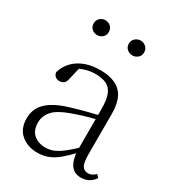

<svg xmlns="http://www.w3.org/2000/svg" viewBox="-184 -872 914 998"><g transform="rotate(30 273.0 -373.0)"><path d="M191 14Q133 14 94 -19Q55 -52 55 -114Q55 -151 71.5 -180.5Q88 -210 125.5 -234Q163 -258 225 -276Q268 -289 312.5 -300.5Q357 -312 397 -321V-297Q357 -287 315.5 -275Q274 -263 237 -249Q170 -225 143.5 -194Q117 -163 117 -125Q117 -78 144 -54Q171 -30 215 -30Q240 -30 263.5 -39.5Q287 -49 316.5 -72Q346 -95 386 -134L392 -89H373Q341 -55 313 -32Q285 -9 256 2.5Q227 14 191 14ZM453 13Q411 13 390.5 -17.5Q370 -48 368 -102V-106V-350Q368 -407 355 -437.5Q342 -468 316 -480Q290 -492 250 -492Q220 -492 190 -483Q160 -474 128 -454L164 -482L145 -402Q141 -382 131 -374Q121 -366 105 -366Q74 -366 68 -397Q85 -456 136 -489Q187 -522 263 -522Q345 -522 386 -482.5Q427 -443 427 -354V-113Q427 -61 439 -43Q451 -25 473 -25Q486 -25 496 -30Q506 -35 518 -46L533 -30Q518 -8 497.5 2.5Q477 13 453 13ZM155 -671Q137 -671 123.5 -683Q110 -695 110 -715Q110 -735 123.5 -747.5Q137 -760 155 -760Q174 -760 187.5 -747.5Q201 -735 201 -715Q201 -695 187.5 -683Q174 -671 155 -671ZM368 -671Q349 -671 335 -683Q321 -695 321 -715Q321 -735 335 -747.5Q349 -760 368 -760Q385 -760 399 -747.5Q413 -735 413 -715Q413 -695 399 -683Q385 -671 368 -671Z"/></g></svg>

Font: Noto Serif KR
Style: Regular
Weight: 200
Designer: Ryoko NISHIZUKA 西塚涼子 (kana & ideographs); Frank Grießhammer (Latin, Greek & Cyrillic); Wenlong ZHANG 张文龙 (bopomofo); San
Foundry: Adobe
Version: Version 2.001;hotconv 1.1.0;makeotfexe 2.6.0